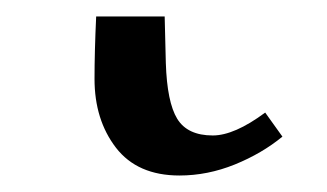

<svg xmlns="http://www.w3.org/2000/svg" viewBox="-20 -43 398 234"><path d="M97.2 -22.9H180.7Q181.6 16.1 182.1 33.7Q183.6 81.5 196 101.8Q208.5 122.1 239.3 122.1Q265.6 122.1 303.2 94.2L324.2 123.5Q299.3 144 266.1 157.5Q232.9 170.9 198.7 170.9Q147.5 170.9 121.3 137Q95.2 103 95.2 53.2Q95.2 20 97.2 -22.9Z"/></svg>

Font: Flanker
Style: Regular
Weight: 400
Designer: Flanker
Foundry: Flanker
Version: Version 2.027